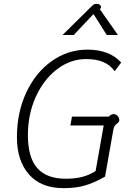

<svg xmlns="http://www.w3.org/2000/svg" viewBox="-20 -968 676 998"><path d="M68 -255Q68 -383 116.5 -487Q165 -591 249 -650.5Q333 -710 435 -710Q549 -710 610 -643L576 -598Q552 -631 516 -646Q480 -661 427 -661Q346 -661 276.5 -608Q207 -555 166 -464.5Q125 -374 125 -266Q125 -150 173.5 -94.5Q222 -39 322 -39Q371 -39 407.5 -48.5Q444 -58 477 -79L519 -316H346L354 -362H546Q558 -375 570 -375Q583 -375 591.5 -365Q600 -355 600 -344Q600 -337 596.5 -333Q593 -329 589 -326Q581 -321 576.5 -314Q572 -307 569 -293L526 -50Q468 -17 420.5 -3.5Q373 10 311 10Q193 10 130.5 -61.5Q68 -133 68 -255ZM453 -932Q463 -942 468 -945Q473 -948 481 -948Q496 -948 502 -940Q508 -932 503 -925L499 -920L593 -786H535L466 -895L363 -786H305Z"/></svg>

Font: Niramit ExtraLight
Style: Italic
Weight: 200
Italic angle: -10°
Designer: Katatrad Aksorn Co.,Ltd.
Foundry: Cadson Demak Co.,Ltd.
Version: Version 1.000; ttfautohint (v1.6)